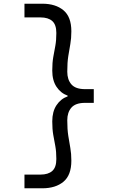

<svg xmlns="http://www.w3.org/2000/svg" viewBox="-20 -831 640 1036"><path d="M112 185V111H199Q240 111 262 91.5Q284 72 284 27Q284 -13 278.5 -42.5Q273 -72 267.5 -102.5Q262 -133 262 -176Q262 -229 285 -263.5Q308 -298 345 -311V-315Q308 -328 285 -362.5Q262 -397 262 -450Q262 -493 267.5 -523.5Q273 -554 278.5 -583.5Q284 -613 284 -653Q284 -698 262 -717.5Q240 -737 199 -737H112V-811H208Q280 -811 322.5 -775.5Q365 -740 365 -662Q365 -624 359.5 -593.5Q354 -563 348.5 -528.5Q343 -494 343 -444Q343 -401 365.5 -375.5Q388 -350 439 -350H486V-276H439Q388 -276 365.5 -250.5Q343 -225 343 -182Q343 -133 348.5 -98Q354 -63 359.5 -32.5Q365 -2 365 36Q365 114 322.5 149.5Q280 185 208 185Z"/></svg>

Font: DM Mono
Style: Regular
Weight: 400
Designer: Colophon Foundry
Foundry: Colophon Foundry
Version: Version 1.000; ttfautohint (v1.8.2.53-6de2)